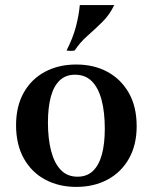

<svg xmlns="http://www.w3.org/2000/svg" viewBox="-20 -718 598 753"><path d="M274 -425Q238 -425 214.5 -403Q191 -381 179.5 -339Q168 -297 168 -237Q168 -174 180.5 -126Q193 -78 218.5 -51.5Q244 -25 284 -25L279 15Q211 15 157.5 -13.5Q104 -42 73.5 -96.5Q43 -151 43 -227Q43 -301 73 -354.5Q103 -408 156.5 -436.5Q210 -465 279 -465ZM284 -25Q321 -25 344.5 -47.5Q368 -70 379.5 -112Q391 -154 391 -213Q391 -278 378.5 -325.5Q366 -373 340.5 -399Q315 -425 274 -425L279 -465Q348 -465 401 -436.5Q454 -408 485 -354Q516 -300 516 -223Q516 -150 486 -96.5Q456 -43 402.5 -14Q349 15 279 15ZM428 -698Q410 -660 381 -631.5Q352 -603 322.5 -577Q293 -551 273 -520Q257 -517 241 -520Q266 -569 277.5 -612.5Q289 -656 293 -698Z"/></svg>

Font: Poltawski Nowy SemiBold
Style: Regular
Weight: 600
Version: Version 1.001;gftools[0.9.25]